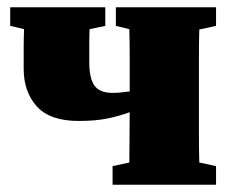

<svg xmlns="http://www.w3.org/2000/svg" viewBox="-20 -507 636 527"><path d="M298 -436V-487H573V-436L527 -426Q526 -390 526 -349Q526 -308 526 -277V-210Q526 -179 526 -138Q526 -97 527 -61L573 -51V0H289V-51L335 -61Q335 -94 335.5 -131Q336 -168 336 -199Q309 -189 276 -182Q243 -175 196 -175Q117 -175 81 -215Q45 -255 45 -318Q45 -345 45 -372.5Q45 -400 46 -427L8 -436V-487H269V-436L226 -427Q225 -410 225 -388.5Q225 -367 225 -336Q225 -293 239 -272.5Q253 -252 289 -252Q302 -252 313.5 -253.5Q325 -255 336 -256V-277Q336 -309 336 -350Q336 -391 335 -427Z"/></svg>

Font: Source Serif Pro Black
Style: Regular
Weight: 900
Designer: Frank Grießhammer
Foundry: Adobe Systems Incorporated
Version: Version 3.001;hotconv 1.0.111;makeotfexe 2.5.65597